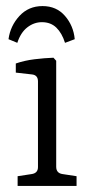

<svg xmlns="http://www.w3.org/2000/svg" viewBox="-20 -612 300 632"><path d="M165 -63Q165 -42 186 -39L232 -32V0H38V-32L84 -39Q105 -42 105 -62V-344Q105 -365 85 -367L32 -373V-403Q61 -413 94 -417Q127 -421 156 -422L165 -412ZM120 -592Q166 -592 194 -559.5Q222 -527 226 -483L194 -471Q184 -503 165.5 -521Q147 -539 118 -539Q92 -539 70 -522Q48 -505 37 -471L8 -483Q14 -527 44 -559.5Q74 -592 120 -592Z"/></svg>

Font: Rasa Light
Style: Regular
Weight: 300
Designer: Anna Giedrys (Yrsa+Rasa design), David Brezina (Yrsa art-direction, Rasa art-direction, design)
Foundry: Rosetta Type Foundry
Version: Version 2.004